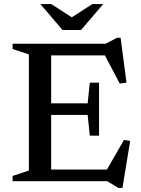

<svg xmlns="http://www.w3.org/2000/svg" viewBox="-20 -891 694 944"><path d="M467 -484.5V-354V-224H421.5L411 -326H169.5V-383H411L421.5 -484.5ZM602 -484.5 568.5 -480.5 485 -639 519.5 -618.5H169.5V-676H499.5L555 -705H573ZM493.5 -36 589.5 -203 620 -198 582 33H562L507 0H169.5V-57.5H521.5ZM42 0V-26L122 -52.5V-623.5L42 -650V-676H231.5V0ZM342 -800H324L434 -871H487.5L378.5 -743.5H287.5L178.5 -871H232Z"/></svg>

Font: Newsreader 16pt Medium
Style: Regular
Weight: 500
Designer: Hugues Gentile
Foundry: Production Type
Version: Version 1.003